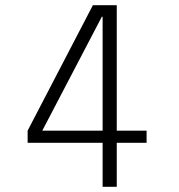

<svg xmlns="http://www.w3.org/2000/svg" viewBox="-20 -720 690 740"><path d="M375.5 0V-169.5H86.5V-216.5L338 -700H430V-216.5H545V-169.5H430V0ZM143 -216.5H375.5V-655.5H372.5Z"/></svg>

Font: Trispace Thin ExtraLight
Style: Regular
Weight: 250
Version: Version 1.210